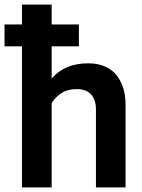

<svg xmlns="http://www.w3.org/2000/svg" viewBox="-38 -820 621 840"><path d="M188 -799.8V-712.9H307.1V-617.2H188V-476.1Q244.6 -543 348.1 -543Q390.1 -543 422.4 -528.6Q454.6 -514.2 473.6 -488.8Q492.7 -463.4 502 -431.6Q511.2 -399.9 511.2 -362.8V0H381.8V-341.8Q381.8 -381.8 361.1 -406Q340.3 -430.2 297.9 -430.2Q256.8 -430.2 229.7 -411.9Q202.6 -393.6 188 -369.1V0H58.1V-617.2H-18.1V-712.9H58.1V-799.8Z"/></svg>

Font: Cooper Hewitt
Style: Semibold
Weight: 709
Designer: Village Type and Design LLC
Foundry: Cooper Hewitt Smithsonian Design Museum
Version: 1.000